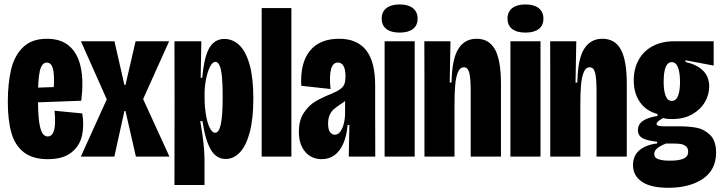

<svg xmlns="http://www.w3.org/2000/svg" viewBox="-20 -717 3302 879"><path d="M15.8 -250.8Q15.8 -335.5 30.8 -398.8Q45.8 -462 85.6 -500.8Q125.3 -539.5 194.7 -539.5Q260.5 -539.5 299 -504.6Q337.5 -469.7 350.2 -406.7Q363 -343.7 352 -255.8L107.3 -246.8V-314.2L238.3 -318.8L222.8 -270Q231 -354.3 224.5 -392.4Q218 -430.5 194.7 -430.5Q170.8 -430.5 162.2 -391.4Q153.7 -352.3 153.7 -271.3Q153.7 -206.2 158.3 -166.8Q163 -127.5 172.7 -109.9Q182.3 -92.3 198.5 -92.3Q214.7 -92.3 222.6 -108.2Q230.5 -124.2 231.8 -150.1Q233.2 -176 229.8 -210L356.5 -197.8Q366 -143.2 355.3 -95.8Q344.7 -48.5 306.3 -18.4Q268 11.7 198.7 11.7Q129.8 11.7 89.3 -19.7Q48.8 -51 32.3 -108.4Q15.8 -165.8 15.8 -250.8Z M468.8 -262.2 350.5 -528H504L549.5 -328.3H554.5L600.7 -528H754.2L635.2 -263.5L755.8 0H602.2L554.5 -208.7H549.5L503.5 0H350Z M779.2 -266.8 778.7 -528H901.7L898.8 -361.2H906Q914.8 -459.2 939.2 -498.9Q963.5 -538.7 1006.8 -538.7Q1045.7 -538.7 1075.5 -510.4Q1105.3 -482.2 1122.6 -421.4Q1139.8 -360.7 1139.8 -266.5Q1139.8 -173.7 1123.4 -111.7Q1107 -49.7 1078.2 -19.4Q1049.5 10.8 1013.2 10.8Q970.2 10.8 945.2 -31.7Q920.2 -74.2 906.8 -162.5H896.8Q905.8 -112.8 911.1 -66.4Q916.3 -20 916.3 13V130H778.7ZM999.5 -273.5Q999.5 -330.3 996.1 -365.5Q992.7 -400.7 985.2 -417.2Q977.8 -433.8 966.3 -433.8Q952.5 -433.8 941.2 -411Q929.8 -388.2 923.2 -354.2Q916.7 -320.2 916.7 -291V-269Q916.7 -226.8 923 -190.2Q929.3 -153.7 940.5 -131.4Q951.7 -109.2 965 -109.2Q982.7 -109.2 991.1 -148.7Q999.5 -188.2 999.5 -273.5Z M1178 -680H1314V0H1178Z M1348.3 -113.7Q1348.3 -167 1371.5 -201.3Q1394.7 -235.7 1425.3 -253.5Q1456 -271.3 1498.8 -288.2Q1525.2 -299.5 1538.6 -309.7Q1552 -319.8 1556.8 -332.6Q1561.7 -345.3 1561.7 -366.3Q1561.7 -398.5 1552.8 -414.6Q1543.8 -430.7 1526.8 -430.7Q1504 -430.7 1495.5 -400.3Q1487 -370 1493.3 -309.5L1359.2 -324.2Q1353.7 -428.3 1398.4 -483.9Q1443.2 -539.5 1532.5 -539.5Q1614.5 -539.5 1656 -487.3Q1697.5 -435.2 1697.5 -327V-201.8Q1697.7 -133.5 1697.8 -99.9Q1697.8 -66.3 1698 0H1576.7Q1578.2 -72.7 1579.5 -144.5H1571.5Q1566.8 -93.5 1551.2 -58.6Q1535.5 -23.7 1510.7 -6Q1485.8 11.7 1453.3 11.7Q1406.2 11.7 1377.2 -22Q1348.3 -55.7 1348.3 -113.7ZM1559.8 -199.3V-263L1582.8 -279.5Q1574.2 -266.7 1563.3 -257.3Q1552.5 -248 1536.5 -238.2Q1518 -225.5 1507.3 -216.2Q1496.7 -207 1489.3 -190.9Q1482 -174.8 1482 -151.3Q1482 -124.3 1490.9 -112.2Q1499.8 -100.2 1513.2 -100.2Q1527.8 -100.2 1538.4 -115.1Q1549 -130 1554.4 -152.8Q1559.8 -175.7 1559.8 -199.3Z M1740.8 -528H1878.5V0H1740.8ZM1727.5 -631.9Q1727.5 -663 1749.1 -679.8Q1770.8 -696.7 1809.6 -696.7Q1848.3 -696.7 1870.1 -679.8Q1891.8 -663 1891.8 -631.8Q1891.8 -600.7 1870.5 -584.2Q1849.2 -567.8 1809.5 -567.8Q1770.2 -567.8 1748.8 -584.3Q1727.5 -600.8 1727.5 -631.9Z M1923.2 -312.5 1922.7 -528H2042.3L2038.8 -339.3H2047.2Q2049 -446.5 2078.2 -493Q2107.3 -539.5 2161.8 -539.5Q2219.7 -539.5 2246.6 -489.8Q2273.5 -440 2273.5 -332.3V0H2135V-297.5Q2135 -359 2128.4 -384Q2121.8 -409 2104 -409Q2085.7 -409 2076.4 -386.2Q2067.2 -363.3 2064 -327.9Q2060.8 -292.5 2060.8 -236.3V0H1923.2Z M2316.8 -528H2454.5V0H2316.8ZM2303.5 -631.9Q2303.5 -663 2325.1 -679.8Q2346.8 -696.7 2385.6 -696.7Q2424.3 -696.7 2446.1 -679.8Q2467.8 -663 2467.8 -631.8Q2467.8 -600.7 2446.5 -584.2Q2425.2 -567.8 2385.5 -567.8Q2346.2 -567.8 2324.8 -584.3Q2303.5 -600.8 2303.5 -631.9Z M2499.2 -312.5 2498.7 -528H2618.3L2614.8 -339.3H2623.2Q2625 -446.5 2654.2 -493Q2683.3 -539.5 2737.8 -539.5Q2795.7 -539.5 2822.6 -489.8Q2849.5 -440 2849.5 -332.3V0H2711V-297.5Q2711 -359 2704.4 -384Q2697.8 -409 2680 -409Q2661.7 -409 2652.4 -386.2Q2643.2 -363.3 2640 -327.9Q2636.8 -292.5 2636.8 -236.3V0H2499.2Z M2878 38.7Q2878 -4.5 2907.4 -29.3Q2936.8 -54.2 2988.5 -60.2V-68.3Q2946.2 -72.2 2923.3 -83.8Q2900.5 -95.3 2900.5 -121.3Q2900.5 -147.5 2923.1 -163.4Q2945.7 -179.3 2990 -186.2V-195.2Q2938.8 -208.3 2910.1 -248.9Q2881.3 -289.5 2881.3 -349.5Q2881.3 -401.5 2903.4 -442.1Q2925.5 -482.7 2967.3 -505.3Q3009.2 -528 3065.5 -528H3247.3V-416.8L3118.3 -441V-433.2Q3172.3 -420.7 3199.6 -392.6Q3226.8 -364.5 3226.8 -321.5Q3226.8 -283.7 3206.9 -249.5Q3187 -215.3 3148.8 -193.7Q3110.7 -172 3058.2 -172Q3028.8 -172 3016.5 -176.7Q3001.5 -169 2993.8 -162.2Q2986 -155.3 2986 -150.2Q2986 -143.8 2995.1 -141.2Q3004.2 -138.7 3021.8 -138.7H3088.2Q3132 -138.7 3167.2 -132.6Q3202.3 -126.5 3230.3 -99.9Q3258.3 -73.3 3258.3 -18.5Q3258.3 60.5 3198 101.6Q3137.7 142.7 3038.8 142.7Q2959.3 142.7 2918.7 115.1Q2878 87.5 2878 38.7ZM3130.5 -22.2Q3130.5 -39.3 3119.6 -47.8Q3108.7 -56.2 3095 -58Q3081.3 -59.8 3063 -59.8H3028.3Q2998.3 -47.3 2986.8 -36.4Q2975.2 -25.5 2975.2 -12.8Q2975.2 5.7 2994.8 12.1Q3014.3 18.5 3044.7 18.5Q3077.8 18.5 3096.4 13.6Q3115 8.7 3122.8 -0.1Q3130.5 -8.8 3130.5 -22.2ZM3093.2 -341.8Q3093.2 -384.3 3083.8 -408.4Q3074.3 -432.5 3055.3 -432.5Q3036.3 -432.5 3027.3 -409.2Q3018.3 -386 3018.3 -343.2Q3018.3 -300.7 3027.5 -277.8Q3036.7 -255 3055.7 -255Q3074.5 -255 3083.8 -277.3Q3093.2 -299.7 3093.2 -341.8Z"/></svg>

Font: Bricolage Grotesque 96pt Condensed ExBd
Style: Regular
Weight: 800
Width: 3
Designer: Mathieu Triay
Foundry: Atelier Triay
Version: Version 1.001;Glyphs 3.2 (3207)